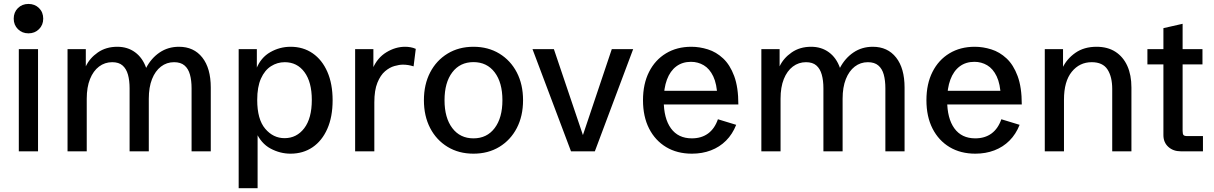

<svg xmlns="http://www.w3.org/2000/svg" viewBox="-20 -781 6266 991"><path d="M77.1 0V-527.3H176.3V0ZM127 -608.9Q94.2 -608.9 72.5 -630.6Q50.8 -652.3 50.8 -684.6Q50.8 -717.8 72.5 -739.3Q94.2 -760.7 127 -760.7Q159.7 -760.7 181.4 -739.3Q203.1 -717.8 203.1 -684.6Q203.1 -652.3 181.4 -630.6Q159.7 -608.9 127 -608.9Z M328.6 0V-527.3H422.9V-438.5Q442.9 -481 485.1 -510.3Q527.3 -539.6 585.4 -539.6Q638.7 -539.6 677.2 -511.2Q715.8 -482.9 734.4 -430.7Q760.7 -481 804.2 -510.3Q847.7 -539.6 903.8 -539.6Q980.5 -539.6 1024.2 -484.1Q1067.9 -428.7 1067.9 -329.1V0H968.8V-325.2Q968.8 -365.7 960.4 -396Q952.1 -426.3 932.4 -443.1Q912.6 -460 878.4 -460Q840.3 -460 810.8 -437.3Q781.2 -414.6 764.6 -372.6Q748 -330.6 748 -271.5V0H648.9V-325.2Q648.9 -365.7 640.4 -396Q631.8 -426.3 612.5 -443.1Q593.3 -460 559.1 -460Q521 -460 491.2 -437.5Q461.4 -415 444.6 -373Q427.7 -331.1 427.7 -271.5V0Z M1211.9 190.4V-527.3H1305.7V-418.5L1303.2 -426.3Q1326.2 -483.9 1375 -511.7Q1423.8 -539.6 1480 -539.6Q1544.9 -539.6 1593.8 -505.9Q1642.6 -472.2 1669.7 -410.2Q1696.8 -348.1 1696.8 -263.2Q1696.8 -177.7 1669.4 -116Q1642.1 -54.2 1593.3 -21Q1544.4 12.2 1479.5 12.2Q1425.8 12.2 1376.5 -14.2Q1327.1 -40.5 1300.3 -101.6L1309.6 -105V190.4ZM1448.7 -67.9Q1511.2 -67.9 1550.3 -119.1Q1589.4 -170.4 1589.4 -265.1Q1589.4 -357.4 1551.5 -408.7Q1513.7 -460 1449.7 -460Q1411.1 -460 1378.7 -439.2Q1346.2 -418.5 1326.9 -375.5Q1307.6 -332.5 1307.6 -265.1Q1307.6 -165 1348.9 -116.5Q1390.1 -67.9 1448.7 -67.9Z M1813 0V-527.3H1907.2V-413.6L1903.8 -427.2Q1927.7 -482.9 1974.4 -511.2Q2021 -539.6 2070.8 -539.6Q2085 -539.6 2099.1 -537.1Q2113.3 -534.7 2126 -528.8L2114.7 -438.5Q2086.9 -447.3 2059.6 -447.3Q2041 -447.3 2015.9 -440.2Q1990.7 -433.1 1967.3 -413.1Q1943.8 -393.1 1928 -354.2Q1912.1 -315.4 1912.1 -252.4V0Z M2423.8 12.2Q2348.1 12.2 2290.3 -22.9Q2232.4 -58.1 2200.2 -120.1Q2168 -182.1 2168 -263.7Q2168 -345.2 2200.2 -407.2Q2232.4 -469.2 2290.3 -504.4Q2348.1 -539.6 2423.8 -539.6Q2499.5 -539.6 2557.4 -504.4Q2615.2 -469.2 2647.5 -407.2Q2679.7 -345.2 2679.7 -263.7Q2679.7 -182.1 2647.5 -120.1Q2615.2 -58.1 2557.4 -22.9Q2499.5 12.2 2423.8 12.2ZM2423.8 -66.9Q2493.2 -66.9 2533.2 -119.9Q2573.2 -172.9 2573.2 -263.7Q2573.2 -355 2533.2 -407.7Q2493.2 -460.4 2423.8 -460.4Q2354.5 -460.4 2314.5 -407.7Q2274.4 -355 2274.4 -263.7Q2274.4 -172.9 2314.5 -119.9Q2354.5 -66.9 2423.8 -66.9Z M2927.2 0 2728.5 -527.3H2838.9L2996.1 -62H2981.4L3137.7 -527.3H3248L3050.3 0Z M3551.3 12.2Q3475.1 12.2 3418.5 -21.7Q3361.8 -55.7 3330.3 -117.4Q3298.8 -179.2 3298.8 -263.7Q3298.8 -348.1 3330.1 -409.9Q3361.3 -471.7 3417.5 -505.6Q3473.6 -539.6 3548.3 -539.6Q3590.8 -539.6 3633.8 -526.1Q3676.8 -512.7 3712.4 -479.5Q3748 -446.3 3769.5 -388.4Q3791 -330.6 3791 -241.7H3362.8V-312.5H3704.1L3682.6 -283.2Q3680.2 -347.7 3661.4 -387Q3642.6 -426.3 3612.5 -444.1Q3582.5 -461.9 3546.4 -461.9Q3502 -461.9 3470.5 -438.2Q3439 -414.6 3422.4 -370.1Q3405.8 -325.7 3405.8 -262.7Q3405.8 -169.9 3443.1 -118.4Q3480.5 -66.9 3550.8 -66.9Q3600.6 -66.9 3634.8 -92Q3668.9 -117.2 3685.5 -165.5L3779.8 -136.7Q3760.7 -88.4 3727.5 -55.2Q3694.3 -22 3649.4 -4.9Q3604.5 12.2 3551.3 12.2Z M3909.7 0V-527.3H4003.9V-438.5Q4023.9 -481 4066.2 -510.3Q4108.4 -539.6 4166.5 -539.6Q4219.7 -539.6 4258.3 -511.2Q4296.9 -482.9 4315.4 -430.7Q4341.8 -481 4385.3 -510.3Q4428.7 -539.6 4484.9 -539.6Q4561.5 -539.6 4605.2 -484.1Q4648.9 -428.7 4648.9 -329.1V0H4549.8V-325.2Q4549.8 -365.7 4541.5 -396Q4533.2 -426.3 4513.4 -443.1Q4493.7 -460 4459.5 -460Q4421.4 -460 4391.8 -437.3Q4362.3 -414.6 4345.7 -372.6Q4329.1 -330.6 4329.1 -271.5V0H4230V-325.2Q4230 -365.7 4221.4 -396Q4212.9 -426.3 4193.6 -443.1Q4174.3 -460 4140.1 -460Q4102.1 -460 4072.3 -437.5Q4042.5 -415 4025.6 -373Q4008.8 -331.1 4008.8 -271.5V0Z M5014.2 12.2Q4938 12.2 4881.3 -21.7Q4824.7 -55.7 4793.2 -117.4Q4761.7 -179.2 4761.7 -263.7Q4761.7 -348.1 4793 -409.9Q4824.2 -471.7 4880.4 -505.6Q4936.5 -539.6 5011.2 -539.6Q5053.7 -539.6 5096.7 -526.1Q5139.6 -512.7 5175.3 -479.5Q5210.9 -446.3 5232.4 -388.4Q5253.9 -330.6 5253.9 -241.7H4825.7V-312.5H5167L5145.5 -283.2Q5143.1 -347.7 5124.3 -387Q5105.5 -426.3 5075.4 -444.1Q5045.4 -461.9 5009.3 -461.9Q4964.8 -461.9 4933.3 -438.2Q4901.9 -414.6 4885.3 -370.1Q4868.7 -325.7 4868.7 -262.7Q4868.7 -169.9 4906 -118.4Q4943.4 -66.9 5013.7 -66.9Q5063.5 -66.9 5097.7 -92Q5131.8 -117.2 5148.4 -165.5L5242.7 -136.7Q5223.6 -88.4 5190.4 -55.2Q5157.2 -22 5112.3 -4.9Q5067.4 12.2 5014.2 12.2Z M5372.6 0V-527.3H5466.8V-407.7L5463.4 -429.2Q5485.4 -476.6 5530.3 -508.1Q5575.2 -539.6 5639.6 -539.6Q5697.3 -539.6 5737.3 -513.7Q5777.3 -487.8 5798.6 -440.9Q5819.8 -394 5819.8 -329.1V0H5720.7V-321.8Q5720.7 -384.8 5696.3 -422.4Q5671.9 -460 5614.7 -460Q5552.2 -460 5512 -410.6Q5471.7 -361.3 5471.7 -266.6V0Z M6074.7 0Q6035.6 0 6010.3 -22.9Q5984.9 -45.9 5984.9 -83.5V-448.7H5902.3V-527.3H5984.9V-635.7L6084 -658.2V-527.3H6186.5V-448.7H6084V-105.5Q6084 -89.4 6088.6 -84Q6093.3 -78.6 6108.4 -78.6H6189V0Z"/></svg>

Font: Schibsted Grotesk Medium
Style: Regular
Weight: 500
Designer: Bakken & Baeck AS, Henrik Kongsvoll
Foundry: Schibsted ASA
Version: Version 1.100;gftools[0.9.25]